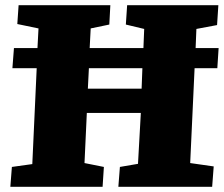

<svg xmlns="http://www.w3.org/2000/svg" viewBox="-20 -723 868 743"><path d="M20 0 26 -77 105 -88 122 -459H28L34 -537H125L129 -613L47 -630L52 -703H407L403 -628L331 -613L327 -537H535L538 -611L467 -628L472 -703H825L820 -626L740 -611L737 -537H826L821 -459H733L716 -92L807 -79L801 0H438L444 -77L514 -89L525 -286H316L307 -92L382 -77L377 0ZM320 -380H528L531 -459H324Z"/></svg>

Font: Literata 18pt ExtraBold
Style: Italic
Weight: 800
Italic angle: -2°
Designer: Latin by Veronika Burian and Jose Scaglione. Greek by Irene Vlachou. Cyrillic by Vera Evstafieva
Foundry: TypeTogether
Version: Version 3.103;gftools[0.9.29]